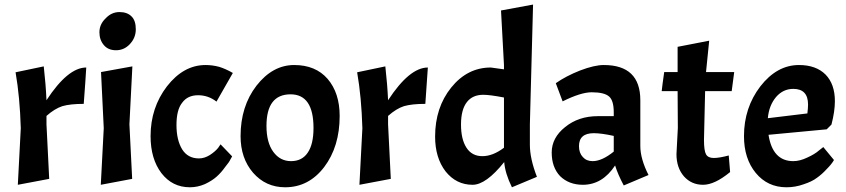

<svg xmlns="http://www.w3.org/2000/svg" viewBox="-20 -794 3637 825"><path d="M46.9 -483.4Q77.1 -489.3 168 -508.8Q176.8 -431.6 179.7 -363.3Q271.5 -503.9 350.6 -503.9Q347.7 -452.1 339.8 -347.7Q282.2 -347.7 248 -337.9Q214.8 -327.1 179.7 -295.9Q179.7 -284.2 179.7 -259.8Q182.6 -201.2 191.4 -25.4Q157.2 -18.6 56.6 0Q59.6 -60.5 69.3 -243.2Q65.4 -377 46.9 -483.4Z M548.8 -508.8Q545.9 -446.3 536.1 -259.8Q539.1 -201.2 547.9 -25.4Q513.7 -18.6 413.1 0Q416 -60.5 425.8 -243.2Q422.9 -303.7 414.1 -484.4Q448.2 -490.2 548.8 -508.8ZM433.6 -714.8Q459 -742.2 493.2 -742.2Q527.3 -742.2 545.9 -722.7Q563.5 -705.1 563.5 -668Q563.5 -630.9 537.1 -603.5Q512.7 -578.1 478.5 -578.1Q445.3 -578.1 426.8 -599.6Q407.2 -622.1 407.2 -655.3Q407.2 -689.5 433.6 -714.8Z M762.7 -352.5Q738.3 -322.3 738.3 -256.8Q738.3 -192.4 762.7 -152.3Q787.1 -113.3 835 -113.3Q858.4 -113.3 881.8 -127.9Q904.3 -142.6 917 -158.2Q919.9 -163.1 927.7 -173.8Q940.4 -161.1 977.5 -122.1Q974.6 -117.2 969.7 -108.4Q965.8 -98.6 947.3 -76.2Q930.7 -52.7 911.1 -35.2Q891.6 -17.6 860.4 -2.9Q829.1 10.7 795.9 10.7Q720.7 10.7 673.8 -49.8Q627 -111.3 627 -209Q627 -331.1 697.3 -422.9Q768.6 -514.6 863.3 -514.6Q892.6 -514.6 921.9 -506.8Q950.2 -498 980.5 -480.5Q957 -439.5 910.2 -357.4Q875 -384.8 831.1 -384.8Q786.1 -384.8 762.7 -352.5Z M1082 -425.8Q1151.4 -514.6 1244.1 -514.6Q1335.9 -514.6 1387.7 -455.1Q1439.5 -394.5 1439.5 -295.9Q1439.5 -164.1 1373 -76.2Q1306.6 10.7 1205.1 10.7Q1122.1 10.7 1067.4 -51.8Q1013.7 -114.3 1013.7 -209Q1013.7 -336.9 1082 -425.8ZM1327.1 -244.1Q1327.1 -388.7 1228.5 -388.7Q1125 -388.7 1125 -252.9Q1125 -181.6 1154.3 -141.6Q1183.6 -101.6 1230.5 -101.6Q1278.3 -101.6 1302.7 -138.7Q1327.1 -174.8 1327.1 -244.1Z M1514.6 -483.4Q1544.9 -489.3 1635.7 -508.8Q1644.5 -431.6 1647.5 -363.3Q1739.3 -503.9 1818.4 -503.9Q1815.4 -452.1 1807.6 -347.7Q1750 -347.7 1715.8 -337.9Q1682.6 -327.1 1647.5 -295.9Q1647.5 -284.2 1647.5 -259.8Q1650.4 -201.2 1659.2 -25.4Q1625 -18.6 1524.4 0Q1527.3 -60.5 1537.1 -243.2Q1533.2 -377 1514.6 -483.4Z M2146.5 -97.7Q2068.4 0 2010.7 0Q1940.4 0 1894.5 -57.6Q1849.6 -116.2 1849.6 -207Q1849.6 -332 1918.9 -418Q1988.3 -503.9 2088.9 -503.9Q2107.4 -501 2145.5 -496.1Q2145.5 -501 2145.5 -514.6Q2142.6 -573.2 2132.8 -749Q2167 -754.9 2270.5 -774.4Q2266.6 -645.5 2256.8 -259.8Q2256.8 -238.3 2256.8 -171.9Q2256.8 -112.3 2287.1 -34.2Q2251 -18.6 2179.7 10.7Q2150.4 -48.8 2146.5 -97.7ZM1984.4 -159.2Q2007.8 -123 2052.7 -123Q2097.7 -123 2145.5 -159.2Q2145.5 -231.4 2145.5 -375Q2085 -386.7 2056.6 -386.7Q2010.7 -386.7 1986.3 -355.5Q1960.9 -323.2 1960.9 -258.8Q1960.9 -195.3 1984.4 -159.2Z M2386.7 -37.1Q2350.6 -75.2 2350.6 -138.7Q2350.6 -202.1 2408.2 -248Q2465.8 -294.9 2548.8 -294.9Q2572.3 -294.9 2617.2 -294.9Q2617.2 -298.8 2617.2 -311.5Q2617.2 -361.3 2597.7 -378.9Q2577.1 -397.5 2522.5 -397.5Q2499 -397.5 2467.8 -387.7Q2436.5 -377.9 2397.5 -358.4Q2387.7 -384.8 2368.2 -436.5Q2411.1 -466.8 2472.7 -491.2Q2534.2 -514.6 2574.2 -514.6Q2731.4 -514.6 2731.4 -363.3Q2731.4 -297.9 2731.4 -167Q2731.4 -111.3 2766.6 -42Q2730.5 -27.3 2660.2 2.9Q2634.8 -44.9 2623 -83Q2568.4 0 2484.4 0Q2424.8 0 2386.7 -37.1ZM2526.4 -101.6Q2566.4 -101.6 2617.2 -142.6Q2617.2 -165 2617.2 -210Q2564.5 -221.7 2531.2 -221.7Q2467.8 -221.7 2467.8 -166Q2467.8 -136.7 2484.4 -119.1Q2500 -101.6 2526.4 -101.6Z M2891.6 -484.4Q2891.6 -511.7 2891.6 -592.8Q2925.8 -599.6 3027.3 -619.1Q3023.4 -585 3013.7 -484.4Q3043.9 -484.4 3134.8 -484.4Q3131.8 -463.9 3124 -402.3Q3095.7 -402.3 3009.8 -402.3Q3008.8 -349.6 3004.9 -193.4Q3004.9 -146.5 3013.7 -130.9Q3022.5 -115.2 3046.9 -115.2Q3071.3 -115.2 3111.3 -126Q3113.3 -102.5 3117.2 -54.7Q3050.8 0 3001 0Q2951.2 0 2918.9 -36.1Q2886.7 -73.2 2886.7 -131.8Q2888.7 -168.9 2892.6 -244.1Q2892.6 -283.2 2891.6 -402.3Q2875 -402.3 2823.2 -402.3Q2825.2 -422.9 2834 -484.4Q2848.6 -484.4 2891.6 -484.4Z M3388.7 -101.6Q3417 -101.6 3449.2 -117.2Q3481.4 -131.8 3499 -147.5Q3505.9 -152.3 3517.6 -162.1Q3529.3 -148.4 3563.5 -106.4Q3553.7 -88.9 3532.2 -67.4Q3511.7 -44.9 3489.3 -29.3Q3468.8 -13.7 3432.6 -2Q3397.5 10.7 3359.4 10.7Q3278.3 10.7 3227.5 -50.8Q3176.8 -112.3 3176.8 -209Q3176.8 -331.1 3247.1 -422.9Q3318.4 -514.6 3413.1 -514.6Q3486.3 -514.6 3527.3 -473.6Q3567.4 -432.6 3567.4 -359.4Q3567.4 -315.4 3552.7 -258.8Q3545.9 -252 3532.2 -238.3Q3469.7 -232.4 3282.2 -214.8Q3299.8 -101.6 3388.7 -101.6ZM3388.7 -412.1Q3344.7 -412.1 3314.5 -377Q3284.2 -340.8 3279.3 -286.1Q3335.9 -293 3449.2 -306.6Q3452.1 -330.1 3452.1 -344.7Q3452.1 -412.1 3388.7 -412.1Z"/></svg>

Font: Acme Polish
Style: Regular
Weight: 400
Designer: Juan Pablo del Peral
Version: Version 1.002